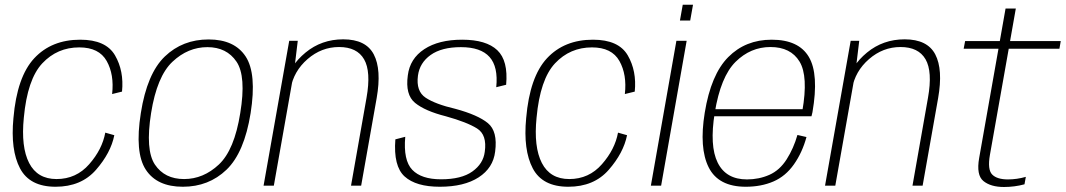

<svg xmlns="http://www.w3.org/2000/svg" viewBox="-20 -760 4362 786"><path d="M207.5 4.5Q312.5 4.5 373 -64.8Q433.5 -134 448 -206.5L411 -217Q398.5 -148.5 345.2 -87.8Q292 -27 211.5 -27Q133 -27 99.2 -92.8Q65.5 -158.5 77.5 -278Q92 -435.5 153.2 -500.8Q214.5 -566 304.5 -566Q385.5 -566 416.8 -510.2Q448 -454.5 439 -375L479.5 -385Q488 -469.5 450.8 -533.5Q413.5 -597.5 308.5 -597.5Q191 -597.5 120.2 -521.5Q49.5 -445.5 35 -276.5Q22.5 -146 62 -70.8Q101.5 4.5 207.5 4.5Z M728.5 4.5Q834.5 4.5 907.2 -65.2Q980 -135 1006 -297Q1031.5 -458.5 985.8 -528.5Q940 -598.5 834 -598.5Q727.5 -598.5 654.8 -528.8Q582 -459 556.5 -297Q531 -135.5 576.8 -65.5Q622.5 4.5 728.5 4.5ZM733.5 -27Q654 -27 614.2 -86.2Q574.5 -145.5 598.5 -297Q622.5 -447.5 686 -507.2Q749.5 -567 829 -567Q908 -567 948.2 -507.5Q988.5 -448 963.5 -297Q939.5 -146 876 -86.5Q812.5 -27 733.5 -27Z M1059 0H1101L1184 -469L1199 -593H1164ZM1417 0H1458.5L1522 -358.5Q1542.5 -475.5 1510.2 -537.2Q1478 -599 1385 -599Q1296.5 -599 1230.8 -544.8Q1165 -490.5 1153 -423L1169.5 -396.5Q1182 -468.5 1239 -518Q1296 -567.5 1368 -567.5Q1441.5 -567.5 1470.5 -517.2Q1499.5 -467 1480.5 -360Z M1780.5 4.5Q1880 4.5 1939.5 -34Q1999 -72.5 2007 -139.5Q2018 -222.5 1977.2 -256Q1936.5 -289.5 1844 -314.5Q1762.5 -333.5 1722.5 -360Q1682.5 -386.5 1691 -450.5Q1698 -503 1743 -535Q1788 -567 1867 -567Q1948 -567 1984 -526.8Q2020 -486.5 2011.5 -403L2052 -413Q2061 -511.5 2015.8 -554.5Q1970.5 -597.5 1872 -597.5Q1776 -597.5 1717 -558.8Q1658 -520 1649.5 -451.5Q1638.5 -372 1679.2 -338.8Q1720 -305.5 1805 -284Q1891.5 -260 1933 -234Q1974.5 -208 1964.5 -138.5Q1958.5 -90 1913.8 -58Q1869 -26 1785.5 -26Q1705 -26 1667.8 -64.8Q1630.5 -103.5 1639 -200L1598.5 -189.5Q1590 -79.5 1636.5 -37.5Q1683 4.5 1780.5 4.5Z M2306.5 4.5Q2411.5 4.5 2472 -64.8Q2532.5 -134 2547 -206.5L2510 -217Q2497.5 -148.5 2444.2 -87.8Q2391 -27 2310.5 -27Q2232 -27 2198.2 -92.8Q2164.5 -158.5 2176.5 -278Q2191 -435.5 2252.2 -500.8Q2313.5 -566 2403.5 -566Q2484.5 -566 2515.8 -510.2Q2547 -454.5 2538 -375L2578.5 -385Q2587 -469.5 2549.8 -533.5Q2512.5 -597.5 2407.5 -597.5Q2290 -597.5 2219.2 -521.5Q2148.5 -445.5 2134 -276.5Q2121.5 -146 2161 -70.8Q2200.5 4.5 2306.5 4.5Z M2644.5 0H2686.5L2791 -593H2749ZM2775 -740.5 2763.5 -676H2805.5L2817 -740.5Z M3033 4.5 3038 -25.5Q2952 -25.5 2918 -94.2Q2884 -163 2906 -298.5Q2930 -446 2991.2 -506.8Q3052.5 -567.5 3134 -567.5Q3217 -567.5 3253.2 -507.8Q3289.5 -448 3264.5 -305.5L3270.5 -313H2901.5L2896.5 -284H3302Q3304 -292 3306 -300.5Q3333 -456.5 3291.2 -527Q3249.5 -597.5 3139 -597.5Q3032 -597.5 2961.2 -526.2Q2890.5 -455 2865 -298.5Q2841.5 -154 2881.2 -74.8Q2921 4.5 3033 4.5ZM3038 -25.5 3033 4.5Q3096 4.5 3146 -17Q3196 -38.5 3230.2 -87.2Q3264.5 -136 3281.5 -199L3244.5 -207.5Q3229 -153 3200.5 -108Q3172 -63 3129.5 -44.2Q3087 -25.5 3038 -25.5Z M3357.5 0H3399.5L3482.5 -469L3497.5 -593H3462.5ZM3715.5 0H3757L3820.5 -358.5Q3841 -475.5 3808.8 -537.2Q3776.5 -599 3683.5 -599Q3595 -599 3529.2 -544.8Q3463.5 -490.5 3451.5 -423L3468 -396.5Q3480.5 -468.5 3537.5 -518Q3594.5 -567.5 3666.5 -567.5Q3740 -567.5 3769 -517.2Q3798 -467 3779 -360Z M4090 5.5Q4133.5 5.5 4174 -5.5L4179.5 -36Q4142.5 -25.5 4106.5 -25.5Q4061.5 -25.5 4041.8 -45.5Q4022 -65.5 4032.5 -126L4109.5 -560.5H4317L4322.5 -592H4115L4138.5 -725H4096.5L4073 -592H3931L3925 -560.5H4067.5L3988.5 -113.5Q3976 -43 4006 -18.8Q4036 5.5 4090 5.5Z"/></svg>

Font: Anybody UltraCondensed Thin ExtraLight
Style: Italic
Weight: 250
Italic angle: -10°
Version: Version 1.111